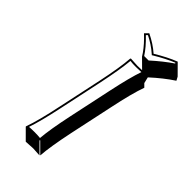

<svg xmlns="http://www.w3.org/2000/svg" viewBox="-265 -886 1020 1020"><g transform="rotate(45 245.0 -376.0)"><path d="M270 -696.8Q247.6 -733.9 209.5 -772.5Q199.7 -781.7 189.5 -792L209.5 -812Q264.2 -785.2 302.7 -751Q368.2 -791 422.9 -812L479 -755.4L489.7 -735.4Q431.6 -697.3 369.6 -640.6L377.9 -606L395.5 -588.4Q371.1 -521 343.3 -388.2L291 -143.6Q263.7 -14.2 258.8 56.6L202.1 0L199.2 2.9L255.9 59.6Q253.9 59.6 205.6 56.6Q205.6 56.6 152.8 59.6L96.2 2.9V0Q121.1 -68.8 148.4 -200.2L200.7 -444.8Q228 -574.2 232.9 -645L235.8 -647.9Q237.8 -647.9 286.1 -645Q305.7 -645 321.3 -646ZM210.4 -442.9 158.2 -197.8Q132.3 -75.2 109.4 -8.3Q127.4 -9.8 148.9 -9.8Q174.3 -9.8 192.4 -7.8Q198.2 -78.6 224.6 -202.1L276.9 -447.3Q303.2 -571.3 325.7 -636.2Q307.1 -634.8 286.1 -634.8Q260.7 -634.8 242.7 -637.2Q236.3 -566.4 210.4 -442.9ZM275.9 -707H309.1Q367.7 -759.8 420.4 -795.4L418 -799.3Q366.7 -778.3 307.6 -742.7L301.3 -738.8L295.9 -743.7Q259.8 -775.9 211.4 -799.8L203.6 -792Q250.5 -747.1 275.9 -707Z"/></g></svg>

Font: Linux Biolinum Shadow O
Style: Italic
Weight: 400
Italic angle: -12°
Designer: Philipp H. Poll
Foundry: Philipp H. Poll
Version: Version 0.6.2